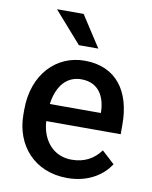

<svg xmlns="http://www.w3.org/2000/svg" viewBox="-85 -814 703 887"><g transform="rotate(10 266.5 -370.0)"><path d="M291 9.8C393.6 9.8 458.5 -39.1 491.7 -89.8L432.1 -144.5C399.4 -101.1 356.4 -77.1 296.9 -77.1C227.5 -77.1 180.7 -118.7 160.6 -179.2C155.3 -195.8 151.9 -213.4 150.9 -232.4H500V-279.3C500 -430.7 428.2 -538.1 277.8 -538.1C147 -538.1 41.5 -435.1 41.5 -266.6V-245.1C41.5 -99.6 137.7 9.8 291 9.8ZM159.2 -343.8C176.8 -412.1 217.8 -450.7 277.8 -450.7C359.4 -450.7 390.1 -388.7 392.6 -321.3V-313H153.3C154.8 -323.7 156.7 -334 159.2 -343.8ZM234.9 -750H109.9L238.3 -604H329.6Z"/></g></svg>

Font: Bert Sans Medium
Style: Regular
Weight: 500
Designer: Christian Robertson (Google), Cristiano Sobral
Foundry: Google, Cristiano Sobral
Version: Version 3.101